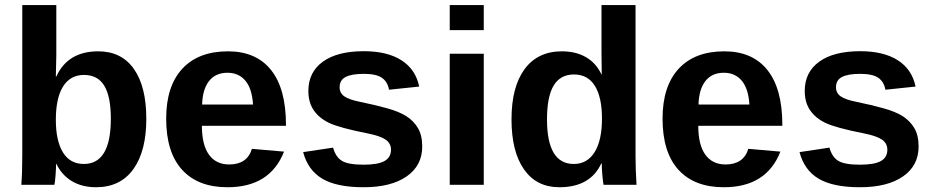

<svg xmlns="http://www.w3.org/2000/svg" viewBox="-20 -745 3764 774"><path d="M569.8 -266.1Q569.8 -135.3 517.3 -62.7Q464.8 9.8 367.2 9.8Q311 9.8 270 -14.6Q229 -39.1 207 -85H206.1Q206.1 -67.9 203.9 -38.1Q201.7 -8.3 199.2 0H65.9Q69.8 -45.4 69.8 -120.6V-724.6H207V-522.5L205.1 -436.5H207Q253.4 -538.1 376 -538.1Q469.7 -538.1 519.8 -467Q569.8 -396 569.8 -266.1ZM426.8 -266.1Q426.8 -356 400.4 -399.4Q374 -442.9 318.8 -442.9Q263.2 -442.9 234.1 -396.2Q205.1 -349.6 205.1 -261.7Q205.1 -177.7 233.6 -130.9Q262.2 -84 317.9 -84Q426.8 -84 426.8 -266.1Z M897 9.8Q777.8 9.8 713.9 -60.8Q649.9 -131.3 649.9 -266.6Q649.9 -397.5 714.8 -467.8Q779.8 -538.1 898.9 -538.1Q1012.7 -538.1 1072.8 -462.6Q1132.8 -387.2 1132.8 -241.7V-237.8H793.9Q793.9 -160.6 822.5 -121.3Q851.1 -82 903.8 -82Q976.6 -82 995.6 -145L1125 -133.8Q1068.8 9.8 897 9.8ZM897 -451.7Q848.6 -451.7 822.5 -418Q796.4 -384.3 794.9 -323.7H1000Q996.1 -387.7 969.2 -419.7Q942.4 -451.7 897 -451.7Z M1682.1 -154.3Q1682.1 -77.6 1619.4 -33.9Q1556.6 9.8 1445.8 9.8Q1336.9 9.8 1279.1 -24.7Q1221.2 -59.1 1202.1 -131.8L1322.8 -149.9Q1333 -112.3 1358.2 -96.7Q1383.3 -81.1 1445.8 -81.1Q1503.4 -81.1 1529.8 -95.7Q1556.2 -110.4 1556.2 -141.6Q1556.2 -167 1534.9 -181.9Q1513.7 -196.8 1462.9 -207Q1346.7 -230 1306.2 -249.8Q1265.6 -269.5 1244.4 -301Q1223.1 -332.5 1223.1 -378.4Q1223.1 -454.1 1281.5 -496.3Q1339.8 -538.6 1446.8 -538.6Q1541 -538.6 1598.4 -502Q1655.8 -465.3 1669.9 -396L1548.3 -383.3Q1542.5 -415.5 1519.5 -431.4Q1496.6 -447.3 1446.8 -447.3Q1397.9 -447.3 1373.5 -434.8Q1349.1 -422.4 1349.1 -393.1Q1349.1 -370.1 1367.9 -356.7Q1386.7 -343.3 1431.2 -334.5Q1493.2 -321.8 1541.3 -308.3Q1589.4 -294.9 1618.4 -276.4Q1647.5 -257.8 1664.8 -228.8Q1682.1 -199.7 1682.1 -154.3Z M1793 -623.5V-724.6H1930.2V-623.5ZM1793 0V-528.3H1930.2V0Z M2413.1 0Q2411.1 -7.3 2408.4 -36.9Q2405.8 -66.4 2405.8 -85.9H2403.8Q2359.4 9.8 2234.9 9.8Q2142.6 9.8 2092.3 -62.3Q2042 -134.3 2042 -263.7Q2042 -395 2095 -466.6Q2147.9 -538.1 2245.1 -538.1Q2301.3 -538.1 2342 -514.6Q2382.8 -491.2 2404.8 -444.8H2405.8L2404.8 -531.7V-724.6H2542V-115.2Q2542 -66.4 2545.9 0ZM2406.7 -267.1Q2406.7 -352.5 2378.2 -398.7Q2349.6 -444.8 2293.9 -444.8Q2238.8 -444.8 2211.9 -400.1Q2185.1 -355.5 2185.1 -263.7Q2185.1 -84 2293 -84Q2347.2 -84 2377 -131.6Q2406.7 -179.2 2406.7 -267.1Z M2897.9 9.8Q2778.8 9.8 2714.8 -60.8Q2650.9 -131.3 2650.9 -266.6Q2650.9 -397.5 2715.8 -467.8Q2780.8 -538.1 2899.9 -538.1Q3013.7 -538.1 3073.7 -462.6Q3133.8 -387.2 3133.8 -241.7V-237.8H2794.9Q2794.9 -160.6 2823.5 -121.3Q2852.1 -82 2904.8 -82Q2977.5 -82 2996.6 -145L3126 -133.8Q3069.8 9.8 2897.9 9.8ZM2897.9 -451.7Q2849.6 -451.7 2823.5 -418Q2797.4 -384.3 2795.9 -323.7H3001Q2997.1 -387.7 2970.2 -419.7Q2943.4 -451.7 2897.9 -451.7Z M3683.1 -154.3Q3683.1 -77.6 3620.4 -33.9Q3557.6 9.8 3446.8 9.8Q3337.9 9.8 3280 -24.7Q3222.2 -59.1 3203.1 -131.8L3323.7 -149.9Q3334 -112.3 3359.1 -96.7Q3384.3 -81.1 3446.8 -81.1Q3504.4 -81.1 3530.8 -95.7Q3557.1 -110.4 3557.1 -141.6Q3557.1 -167 3535.9 -181.9Q3514.6 -196.8 3463.9 -207Q3347.7 -230 3307.1 -249.8Q3266.6 -269.5 3245.4 -301Q3224.1 -332.5 3224.1 -378.4Q3224.1 -454.1 3282.5 -496.3Q3340.8 -538.6 3447.8 -538.6Q3542 -538.6 3599.4 -502Q3656.7 -465.3 3670.9 -396L3549.3 -383.3Q3543.5 -415.5 3520.5 -431.4Q3497.6 -447.3 3447.8 -447.3Q3398.9 -447.3 3374.5 -434.8Q3350.1 -422.4 3350.1 -393.1Q3350.1 -370.1 3368.9 -356.7Q3387.7 -343.3 3432.1 -334.5Q3494.1 -321.8 3542.2 -308.3Q3590.3 -294.9 3619.4 -276.4Q3648.4 -257.8 3665.8 -228.8Q3683.1 -199.7 3683.1 -154.3Z"/></svg>

Font: Liberation Sans
Style: Bold
Weight: 700
Designer: Steve Matteson
Foundry: Ascender Corporation
Version: Version 2.1.5